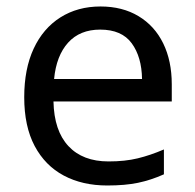

<svg xmlns="http://www.w3.org/2000/svg" viewBox="-20 -566 604 596"><path d="M292 -545.9Q359.9 -545.9 409.9 -515.9Q460 -485.8 486.6 -431.4Q513.2 -377 513.2 -304.2V-251H146Q147.9 -160.2 192.4 -112.5Q236.8 -64.9 316.9 -64.9Q368.2 -64.9 407.5 -74.5Q446.8 -84 488.8 -102.1V-24.9Q448.2 -6.8 408.2 1.5Q368.2 9.8 313 9.8Q235.8 9.8 178 -21Q120.1 -51.8 87.6 -112.8Q55.2 -173.8 55.2 -264.2Q55.2 -352.1 84.5 -415Q113.8 -478 167.5 -512Q221.2 -545.9 292 -545.9ZM291 -474.1Q228 -474.1 191.4 -433.6Q154.8 -393.1 147.9 -320.8H420.9Q419.9 -389.2 388.9 -431.6Q357.9 -474.1 291 -474.1Z"/></svg>

Font: Defago Noto Sans
Style: Regular
Weight: 400
Designer: John M. Durdin
Foundry: Lao IT Dev Co., Ltd.
Version: Version 1.000 2007 initial release